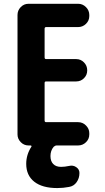

<svg xmlns="http://www.w3.org/2000/svg" viewBox="-20 -750 540 990"><path d="M382.8 -730.5Q406.2 -730.5 423.3 -713.4Q440.4 -696.3 440.4 -672.9V-667Q440.4 -643.6 423.3 -627Q406.2 -610.4 382.8 -610.4H217.8Q210 -610.4 210 -601.6V-454.1Q210 -445.3 217.8 -445.3H373Q396.5 -445.3 413.1 -428.2Q429.7 -411.1 429.7 -387.7V-386.7Q429.7 -363.3 413.1 -346.7Q396.5 -330.1 373 -330.1H217.8Q210 -330.1 210 -322.3V-128.9Q210 -120.1 217.8 -120.1H382.8Q406.2 -120.1 423.3 -103Q440.4 -85.9 440.4 -63.5V-56.6Q440.4 -33.2 423.3 -16.6Q406.2 0 382.8 0H272.5Q264.6 0 256.8 6.8Q240.2 26.4 240.2 54.7Q240.2 81.1 254.4 95.7Q268.6 110.4 294.9 110.4Q313.5 110.4 336.9 105.5Q356.4 100.6 373 111.8Q389.6 123 389.6 141.6V142.6Q389.6 168.9 375 189.5Q360.4 210 335.9 213.9Q305.7 219.7 275.4 219.7Q198.2 219.7 156.7 187Q115.2 154.3 115.2 94.7Q115.2 47.9 141.6 6.8Q143.6 4.9 142.1 2.4Q140.6 0 137.7 0H127Q103.5 0 86.9 -17.1Q70.3 -34.2 70.3 -56.6V-672.9Q70.3 -696.3 86.9 -713.4Q103.5 -730.5 127 -730.5Z"/></svg>

Font: Rounded Mgen+ 2m bold
Style: Bold
Weight: 700
Designer: [Source Han Sans]
Ryoko NISHIZUKA  (kana & ideographs); Paul D. Hunt (Latin, Greek & Cyrillic); Wenlong ZHANG  (bopomofo
Version: Version 1.059.20150602